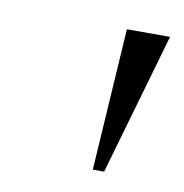

<svg xmlns="http://www.w3.org/2000/svg" viewBox="-43 -782 319 333"><g transform="rotate(10 116.5 -615.0)"><path d="M140 -490 156 -740H232L160 -490Z"/></g></svg>

Font: Spectral Light
Style: Italic
Weight: 300
Italic angle: -10°
Designer: Jean-Baptiste Levee
Foundry: Production Type
Version: Version 2.001